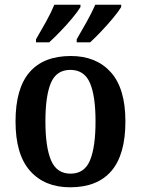

<svg xmlns="http://www.w3.org/2000/svg" viewBox="-20 -786 599 816"><path d="M278 10Q170 10 108 -59.5Q46 -129 46 -270Q46 -410 105.5 -479Q165 -548 281 -548Q389 -548 451 -479Q513 -410 513 -270Q513 -129 453.5 -59.5Q394 10 278 10ZM280 -48Q339 -48 362.5 -104.5Q386 -161 386 -270Q386 -379 362 -434Q338 -489 279 -489Q220 -489 196.5 -434Q173 -379 173 -270Q173 -161 197 -104.5Q221 -48 280 -48ZM306 -619Q326 -653 348 -692.5Q370 -732 385 -766H495V-756Q485 -739 461.5 -710.5Q438 -682 411 -653.5Q384 -625 363 -606H306ZM133 -619Q153 -653 175 -692.5Q197 -732 211 -766H322V-756Q312 -739 288.5 -710.5Q265 -682 237.5 -653.5Q210 -625 189 -606H133Z"/></svg>

Font: Noto Serif Myanmar SemiCondensed SemiBold
Style: Regular
Weight: 600
Width: 4
Designer: Ben Mitchell and the Monotype Design Team
Foundry: Monotype Imaging Inc.
Version: Version 2.106; ttfautohint (v1.8.4.7-5d5b)